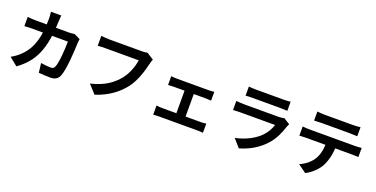

<svg xmlns="http://www.w3.org/2000/svg" viewBox="-23 -1657 5046 2576"><g transform="rotate(20 2500.0 -368.5)"><path d="M532.1 -802.2H384.7C388.7 -778.4 392.1 -732.5 392.1 -710.3C391.2 -446.8 345.2 -276.4 214.5 -146.9C174.2 -105.9 124.5 -72 83 -49.3L199.3 44.9C420.9 -112.7 514.1 -315.1 525.8 -712.8C526.8 -736.8 529.4 -778.6 532.1 -802.2ZM871.8 -587.9 785.5 -630C761.4 -625.9 735.2 -623.1 709.5 -623.1H246.9C208.7 -623.1 157.4 -625.9 115.4 -630.2V-498.9C157.6 -502.6 213.1 -503.4 247.1 -503.4H735.1C735.1 -395.1 721.6 -195.1 692.5 -132.4C682.1 -107.6 668.4 -97 636.4 -97C596.9 -97 545.2 -102.3 495.8 -110.6L511.5 23C560.3 26.8 619.6 31.1 677.4 31.1C745.9 31.1 784.2 4.7 805.5 -45.9C848.6 -147.6 861.4 -427 865.2 -535.1C865.4 -546.2 868.8 -571.5 871.8 -587.9Z M1889.2 -665.6 1790.5 -728.9C1763.9 -722 1731.9 -721.2 1712.4 -721.2C1656.3 -721.2 1324.5 -721.2 1249.6 -721.2C1216.6 -721.2 1160 -725.6 1130.4 -729.4V-588.1C1156.1 -589.8 1203.7 -592.4 1249.4 -592.4C1324.5 -592.4 1654.6 -592.4 1715.1 -592.4C1701.9 -506.7 1664 -393.2 1597.6 -310C1516.9 -208.7 1404.1 -121.8 1205.7 -75.5L1314.6 44.2C1493.3 -13 1626.3 -112.2 1716.8 -231.9C1800.4 -343.1 1844 -498.4 1867.1 -596.3C1872.5 -617.5 1879.7 -646.4 1889.2 -665.6Z M2197 -541.9V-416.4C2218.5 -418.4 2254.5 -420 2276.2 -420H2733.8C2756.6 -420 2786.6 -418.4 2811.6 -416.4V-541.9C2787.6 -538.6 2758 -536.6 2733.8 -536.6H2276C2254.3 -536.6 2218.7 -538.4 2197 -541.9ZM2431.5 -30H2562.9V-473.1H2431.5ZM2146.1 -104.4V26.8C2172.7 23.4 2203.7 22.4 2228.1 22.4H2780.6C2798.5 22.4 2835.2 23.4 2856.5 26.8V-104.4C2835.9 -101.6 2808.4 -98.3 2780.6 -98.3H2228.1C2202.9 -98.3 2171.7 -100.8 2146.1 -104.4Z M3223.4 -767.2V-637.6C3252.3 -640.2 3294.6 -641.2 3327.3 -641.2C3386.8 -641.2 3654.3 -641.2 3709.8 -641.2C3746.2 -641.2 3793.2 -639.6 3819.6 -637.6V-767.2C3792.4 -763.5 3743.3 -761.7 3711.5 -761.7C3653.9 -761.7 3390.2 -761.7 3327.3 -761.7C3293.4 -761.7 3250.7 -763.5 3223.4 -767.2ZM3904.3 -476.6 3815.3 -532.2C3801.1 -525.9 3774.1 -521.7 3741.6 -521.7C3673.3 -521.7 3315.8 -521.7 3247.4 -521.7C3215.8 -521.7 3173.4 -524.5 3130.9 -528.3V-398.3C3172.6 -401.8 3222.8 -402.8 3247.4 -402.8C3336.9 -402.8 3679.3 -402.8 3729.7 -402.8C3712.2 -347.1 3680.6 -284.6 3627.4 -230.3C3550.6 -151.9 3431.3 -86.4 3280.6 -54.9L3380.2 58.3C3508 22 3636.5 -46 3737.4 -158.3C3811.7 -240.8 3854.8 -338.4 3885.3 -435.2C3888.7 -445.7 3897.4 -463.6 3904.3 -476.6Z M4201.5 -766.8V-637.8C4231.8 -639.8 4274.3 -641.6 4308.7 -641.6C4371.4 -641.6 4651.8 -641.6 4710 -641.6C4744.7 -641.6 4783.5 -639.8 4817.9 -637.8V-766.8C4783.7 -762.3 4743.9 -759.7 4710 -759.7C4651.8 -759.7 4371.4 -759.7 4308.2 -759.7C4274.9 -759.7 4233.5 -762.5 4201.5 -766.8ZM4084.9 -511.2V-380.3C4112.7 -382.3 4151.4 -383.9 4180.9 -383.9C4243.2 -383.9 4776.2 -383.9 4835.7 -383.9C4863.7 -383.9 4901.9 -382.9 4927.2 -381.1V-511.2C4900.5 -506.9 4856.7 -505.1 4835.7 -505.1C4776.2 -505.1 4243.2 -505.1 4180.9 -505.1C4149.9 -505.1 4114.6 -507.7 4084.9 -511.2ZM4596.8 -441.7 4457.9 -441C4457.6 -334 4443.9 -239.2 4393.9 -163.2C4354.2 -104.6 4283.5 -47.4 4212.8 -19.7L4330.1 65.1C4418.9 20 4496 -57.7 4530.9 -127.2C4573.2 -210.4 4596.8 -310.8 4596.8 -441.7Z"/></g></svg>

Font: Source Han Sans JP VF
Style: Regular
Weight: 250
Designer: Ryoko NISHIZUKA 西塚涼子 (kana, bopomofo & ideographs); Paul D. Hunt (Latin, Greek & Cyrillic); Sandoll Communications 산돌커뮤니
Foundry: Adobe
Version: Version 2.004;hotconv 1.0.118;makeotfexe 2.5.65603